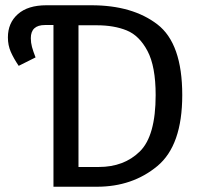

<svg xmlns="http://www.w3.org/2000/svg" viewBox="-20 -709 767 729"><path d="M672 -348Q672 -157 577.5 -78.5Q483 0 348 0H183V-614H151Q97 -614 97 -564Q97 -547 101.5 -530.5Q106 -514 115 -491L51 -459Q32 -487 21 -512Q10 -537 10 -567Q10 -622 48 -655.5Q86 -689 156 -689H327Q483 -689 577.5 -616.5Q672 -544 672 -348ZM571 -348Q571 -457 540 -515.5Q509 -574 461 -593.5Q413 -613 348 -613H278V-75H355Q451 -75 511 -134Q571 -193 571 -348Z"/></svg>

Font: Fira Sans
Style: Regular
Weight: 400
Designer: bBox Type GmbH & Carrois Corporate GbR & Edenspiekermann AG
Foundry: bBox Type GmbH & Carrois Corporate GbR & Edenspiekermann AG
Version: Version 4.301